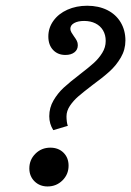

<svg xmlns="http://www.w3.org/2000/svg" viewBox="-20 -651 465 682"><path d="M155 -238.1Q155 -268.5 170 -294.1Q184.9 -319.7 206 -339.3Q227.1 -358.9 262.7 -386.1Q295.2 -411.1 313.1 -427.2Q331 -443.4 343.2 -463.2Q355.5 -482.9 355.5 -505.6Q355.5 -526.9 346 -543.1Q336.5 -559.2 319.1 -567.9Q301.7 -576.6 278.9 -576.6Q256.8 -576.6 243.3 -569Q229.9 -561.5 229.9 -548.7Q229.9 -542.4 233.8 -535.7Q237.6 -528.9 242.3 -522.6Q249.2 -513.2 252.8 -506.2Q256.4 -499.2 256.4 -490.4Q256.4 -474.4 244.3 -465.1Q232.3 -455.8 212.3 -455.8Q185.3 -455.8 168.5 -473.6Q151.7 -491.5 151.7 -521.4Q151.7 -552.1 169.8 -577.2Q187.8 -602.3 219.4 -616.5Q251 -630.6 289.7 -630.6Q330 -630.6 360.9 -615.3Q391.7 -599.9 408.6 -571.7Q425.5 -543.5 425.5 -507.1Q425.5 -474.5 409.1 -446.5Q392.7 -418.5 368.9 -397Q345.1 -375.5 307.5 -348.1Q275.1 -323.3 257.8 -308.3Q240.6 -293.3 228.4 -275.2Q216.2 -257 216.2 -237.6Q216.2 -228.2 217.4 -218.9Q218.6 -209.6 220.9 -204L169.3 -188.7Q162.2 -199.8 158.6 -212.1Q155 -224.5 155 -238.1ZM84.2 -52.8Q84.2 -83.6 105.9 -105.1Q127.5 -126.5 158.7 -126.5Q187.4 -126.5 205.5 -108.7Q223.6 -90.8 223.6 -62.5Q223.6 -31.6 201.9 -10.2Q180.2 11.3 149 11.3Q121.1 11.3 102.6 -6.9Q84.2 -25.2 84.2 -52.8Z"/></svg>

Font: Playfair Micro SmCond SmLight
Style: Italic
Weight: 360
Width: 4
Italic angle: -15.6°
Designer: Claus Eggers Sørensen
Foundry: Claus Eggers Sørensen
Version: Version 2.203;Glyphs 3.3 (3326)